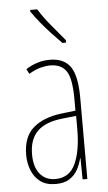

<svg xmlns="http://www.w3.org/2000/svg" viewBox="-55 -799 475 845"><g transform="rotate(-5 183.0 -376.5)"><path d="M177 -537Q240 -537 268.5 -496.5Q297 -456 297 -358V0H276L275 -93H273Q267 -68 254.5 -44.5Q242 -21 218.5 -5.5Q195 10 157 10Q115 10 89 -9.5Q63 -29 50.5 -61Q38 -93 38 -129Q38 -208 83 -247.5Q128 -287 210 -297L271 -304V-355Q271 -445 249 -478.5Q227 -512 177 -512Q159 -512 135 -506Q111 -500 83 -483L72 -505Q123 -537 177 -537ZM209 -274Q135 -266 99.5 -230.5Q64 -195 64 -129Q64 -73 89 -42.5Q114 -12 157 -12Q220 -12 246 -70Q272 -128 272 -220V-281ZM142 -763Q168 -722 197.5 -687Q227 -652 256 -617V-606H240Q221 -625 197 -650.5Q173 -676 150.5 -703.5Q128 -731 111 -756V-763Z"/></g></svg>

Font: Noto Sans Gujarati UI ExtraCondensed Thin
Style: Regular
Weight: 100
Width: 2
Designer: Jelle Bosma - Monotype Design Team, Universal Thirst
Foundry: Monotype Imaging Inc.
Version: Version 2.106; ttfautohint (v1.8.4.7-5d5b)